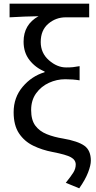

<svg xmlns="http://www.w3.org/2000/svg" viewBox="-20 -816 521 1042"><path d="M410 206 337 176Q366 140 378.5 119.5Q391 99 391 77Q391 52 365 37.5Q339 23 266 9Q208 -2 160 -25.5Q112 -49 83 -92.5Q54 -136 54 -207Q54 -287 103 -345Q152 -403 222 -424V-428Q172 -449 140 -490Q108 -531 108 -590Q108 -683 189 -728Q147 -727 113.5 -726Q80 -725 32 -722V-796H464V-722H337Q283 -722 242 -687Q201 -652 201 -588Q201 -528 245.5 -489Q290 -450 339 -450Q361 -450 376 -451.5Q391 -453 412 -457V-380Q376 -386 334 -386Q288 -386 245.5 -366.5Q203 -347 176 -309.5Q149 -272 149 -219Q149 -165 171.5 -134.5Q194 -104 233.5 -88Q273 -72 323 -64Q403 -50 438 -25Q473 0 473 56Q473 81 458 120Q443 159 410 206Z"/></svg>

Font: Noto Sans CJK KR Regular (TTF)
Style: Regular
Weight: 400
Designer: Ryoko NISHIZUKA 西塚涼子 (kana & ideographs); Paul D. Hunt (Latin, Greek & Cyrillic); Wenlong ZHANG 张文龙 (bopomofo); Sandoll 
Foundry: Adobe Systems Incorporated
Version: Version 1.004;PS 1.004;hotconv 1.0.82;makeotf.lib2.5.63406